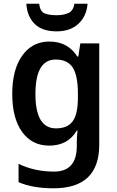

<svg xmlns="http://www.w3.org/2000/svg" viewBox="-20 -775 629 1035"><path d="M280 -454Q344 -454 372 -411Q400 -368 400 -269V-249Q400 -160 372 -121.5Q344 -83 282 -83Q171 -83 171 -268Q171 -454 280 -454ZM246 -551Q154 -551 100 -475.5Q46 -400 46 -269Q46 -137 99.5 -63.5Q153 10 245 10Q346 10 394 -71H398Q394 -41 394 -5V12Q394 150 271 150Q166 150 80 108V207Q156 240 269 240Q515 240 515 5V-541H413L402 -470H397Q346 -551 246 -551ZM452 -755H381Q375 -716 348 -704.5Q321 -693 286 -693Q245 -693 220.5 -703Q196 -713 191 -755H122Q126 -687 166.5 -646.5Q207 -606 285 -606Q360 -606 403.5 -647.5Q447 -689 452 -755Z"/></svg>

Font: Noto Sans Display Medium
Style: Regular
Weight: 500
Designer: Monotype Design Team
Foundry: Monotype Imaging Inc.
Version: Version 1.900